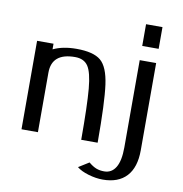

<svg xmlns="http://www.w3.org/2000/svg" viewBox="-97 -811 1052 1105"><g transform="rotate(10 429.0 -258.0)"><path d="M763 -593V-720H667V-593ZM424 158Q448 178 492 191Q536 204 576 204Q667 204 715 152Q763 100 763 0V-510H667V0Q667 78 643.5 117Q620 156 576 156Q550 156 529.5 148Q509 140 485 120ZM511 0Q511 -236 497 -337.5Q483 -439 440 -475Q397 -511 298 -511Q218 -511 162 -484V-517H66V0H162V-348Q162 -463 298 -463Q350 -463 374 -427.5Q398 -392 406.5 -297.5Q415 -203 415 0Z"/></g></svg>

Font: LXGW Marker Gothic
Style: Regular
Weight: 400
Version: Version 1.001